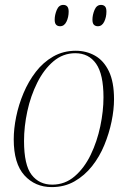

<svg xmlns="http://www.w3.org/2000/svg" viewBox="-20 -753 520 783"><path d="M191 10Q123 10 79.5 -38Q36 -86 36 -185Q36 -228 46 -277Q56 -326 76 -373.5Q96 -421 126 -460Q156 -499 197 -522.5Q238 -546 289 -546Q332 -546 367.5 -526Q403 -506 424 -462.5Q445 -419 445 -348Q445 -306 435 -257.5Q425 -209 405.5 -161.5Q386 -114 355.5 -75.5Q325 -37 284 -13.5Q243 10 191 10ZM193 0Q245 0 284.5 -34Q324 -68 350 -122Q376 -176 389 -238Q402 -300 402 -356Q402 -450 372 -493Q342 -536 287 -536Q237 -536 198 -503Q159 -470 132 -416Q105 -362 91.5 -299.5Q78 -237 78 -178Q78 -80 109 -40Q140 0 193 0ZM379 -646Q369 -646 363 -652Q357 -658 357 -673Q357 -692 365.5 -712.5Q374 -733 392 -733Q402 -733 408 -727Q414 -721 414 -706Q414 -683 405 -664.5Q396 -646 379 -646ZM225 -646Q215 -646 209 -652Q203 -658 203 -673Q203 -692 211.5 -712.5Q220 -733 238 -733Q260 -733 260 -706Q260 -683 251 -664.5Q242 -646 225 -646Z"/></svg>

Font: Noto Serif Display SemiCondensed ExtraLight
Style: Italic
Weight: 200
Width: 4
Italic angle: -12°
Designer: Monotype Design Team
Foundry: Monotype Imaging Inc.
Version: Version 2.009